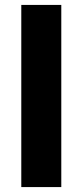

<svg xmlns="http://www.w3.org/2000/svg" viewBox="-20 -760 336 780"><path d="M66.5 0V-740H229V0Z"/></svg>

Font: Encode Sans SC
Style: Bold
Weight: 700
Version: Version 3.002